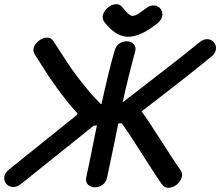

<svg xmlns="http://www.w3.org/2000/svg" viewBox="-54 -894 1054 919"><path d="M721 -12Q734 6 754 5Q774 4 791 -9.5Q808 -23 815 -42.5Q822 -62 810 -80Q785 -114 711 -230Q657 -315 624 -361Q846 -531 955 -621Q977 -638 979.5 -657.5Q982 -677 970.5 -691Q959 -705 940 -706.5Q921 -708 900 -691Q795 -605 533 -404Q563 -539 592 -644Q599 -667 588 -680.5Q577 -694 557.5 -696Q538 -698 519.5 -687Q501 -676 494 -650Q463 -541 432 -396H429Q401 -423 372.5 -456.5Q344 -490 318.5 -524Q293 -558 274 -586L203 -695Q192 -714 172.5 -714Q153 -714 134.5 -701Q116 -688 108.5 -669Q101 -650 114 -631L177 -532Q194 -507 217 -475Q240 -443 266 -410.5Q292 -378 317 -351L313 -343L-8 -85Q-31 -67 -33.5 -48Q-36 -29 -24.5 -15Q-13 -1 6 1Q25 3 46 -13L394 -292Q402 -292 410 -295Q406 -277 388 -186Q370 -95 359 -47Q354 -23 367 -10.5Q380 2 399.5 2.5Q419 3 436.5 -9Q454 -21 459 -47Q470 -97 489 -189Q507 -280 512 -303L529 -304Q560 -261 621 -165Q688 -58 721 -12ZM555 -718Q617 -716 699 -782Q721 -800 723 -819.5Q725 -839 714 -852.5Q703 -866 684 -868Q665 -870 644 -854Q599 -817 580 -818Q563 -819 533 -858Q519 -876 499 -874Q479 -872 462.5 -858Q446 -844 439.5 -825Q433 -806 446 -788Q498 -721 555 -718Z"/></svg>

Font: Balsamiq Sans
Style: Italic
Weight: 400
Italic angle: -12°
Designer: Michael Angeles
Foundry: Balsamiq SRL
Version: Version 1.020; ttfautohint (v1.8.4.7-5d5b);gftools[0.9.26]